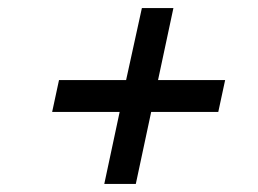

<svg xmlns="http://www.w3.org/2000/svg" viewBox="-20 -594 639 475"><path d="M238 -139 276 -317H109L126 -396H292L331 -574H409L371 -396H537L520 -317H354L316 -139Z"/></svg>

Font: Red Hat Display Medium
Style: Italic
Weight: 500
Italic angle: -12°
Designer: Pentagram, MCKL
Foundry: Pentagram, MCKL
Version: Version 1.023; ttfautohint (v1.8.3)